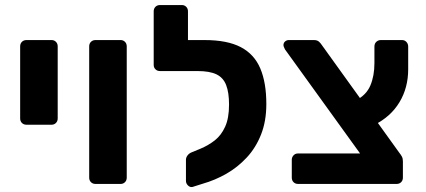

<svg xmlns="http://www.w3.org/2000/svg" viewBox="-20 -730 1691 762"><path d="M85 -235Q74 -235 67 -242Q60 -249 60 -260V-546Q60 -557 67 -564Q74 -571 85 -571H185Q195 -571 202 -564Q209 -557 209 -546V-260Q209 -249 202 -242Q195 -235 185 -235Z M359 0Q348 0 341 -7Q334 -14 334 -25V-546Q334 -557 341 -564Q348 -571 359 -571H459Q469 -571 476 -564Q483 -557 483 -546V-25Q483 -14 476 -7Q469 0 459 0Z M744 12Q734 14 726 6Q718 -2 718 -12V-96Q718 -105 724.5 -113.5Q731 -122 742 -126L776 -140Q807 -153 832.5 -173Q858 -193 873.5 -227Q889 -261 889 -315Q889 -363 877.5 -392.5Q866 -422 839 -435Q812 -448 764 -448H739Q729 -448 721.5 -455Q714 -462 714 -472V-547Q714 -557 721.5 -564Q729 -571 739 -571H792Q882 -571 935.5 -543Q989 -515 1013 -458.5Q1037 -402 1037 -317Q1037 -249 1016 -196Q995 -143 959 -104.5Q923 -66 878.5 -40.5Q834 -15 785 -1ZM771 -448H615Q604 -448 597 -455Q590 -462 590 -472V-685Q590 -696 597 -703Q604 -710 615 -710H702Q712 -710 719 -703Q726 -696 726 -685V-571H772Z M1163 0Q1152 0 1145 -7Q1138 -14 1138 -25V-96Q1138 -106 1145 -113.5Q1152 -121 1163 -121H1409L1111 -534Q1109 -539 1107 -543Q1105 -547 1105 -551Q1105 -560 1111.5 -565.5Q1118 -571 1126 -571H1226Q1239 -571 1246 -564.5Q1253 -558 1256 -553L1566 -122Q1571 -116 1575 -108.5Q1579 -101 1579 -90V-25Q1579 -14 1572 -7Q1565 0 1554 0ZM1465 -234 1393 -332Q1434 -353 1450 -391Q1466 -429 1466 -480V-545Q1466 -557 1473.5 -564Q1481 -571 1491 -571H1576Q1586 -571 1593 -563.5Q1600 -556 1600 -545V-455Q1600 -382 1565.5 -324.5Q1531 -267 1465 -234Z"/></svg>

Font: Rubik SemiBold
Style: Regular
Weight: 600
Designer: Hubert and Fischer
Foundry: Hubert and Fischer
Version: Version 2.300;gftools[0.9.30]